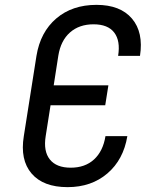

<svg xmlns="http://www.w3.org/2000/svg" viewBox="-20 -760 640 790"><path d="M258 10Q158 10 110 -46Q62 -102 78 -200L130 -530Q146 -628 211.5 -684Q277 -740 377 -740Q475 -740 523 -683.5Q571 -627 556 -530H466Q476 -592 450 -626Q424 -660 365 -660Q306 -660 268 -626.5Q230 -593 220 -531L201 -409H426L413 -327H188L168 -200Q158 -138 185 -104Q212 -70 271 -70Q330 -70 367 -104Q404 -138 414 -200H504Q488 -103 422 -46.5Q356 10 258 10Z"/></svg>

Font: NKDuy Mono
Style: Italic
Weight: 400
Italic angle: -9°
Monospace: yes
Designer: NKDuy
Foundry: NKDuy
Version: Version 2.251; ttfautohint (v1.8.4.7-5d5b)